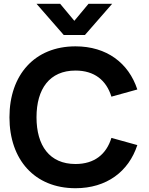

<svg xmlns="http://www.w3.org/2000/svg" viewBox="-20 -980 786 1015"><path d="M298 -960H173L317 -795H429L573 -960H448L373 -870ZM379 15C544 15 660 -73 706 -213L569 -251C542 -164 479 -113 379 -113C242 -113 173 -210 173 -360C173 -510 242 -607 379 -607C479 -607 542 -556 569 -469L706 -507C660 -647 544 -735 379 -735C163 -735 30 -584 30 -360C30 -136 163 15 379 15Z"/></svg>

Font: Manrope ExtraBold
Style: Regular
Weight: 800
Designer: Mikhail Sharanda
Foundry: Mikhail Sharanda
Version: Version 4.505